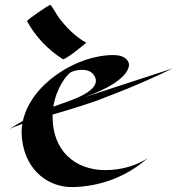

<svg xmlns="http://www.w3.org/2000/svg" viewBox="-20 -744 723 781"><path d="M325 -349C526 -421 504 -487 504 -487C496 -511 472 -520 440 -520C294 -520 107 -405 73 -252C55 -242 36 -231 17 -218C29 -225 48 -232 71 -240C67 -219 67 -198 70 -176C85 -47 181 19 276 17C370 15 483 -14 582 -102C542 -73 476 -52 409 -52C282 -52 194 -134 194 -268V-278C272 -301 357 -326 416 -351C416 -351 535 -394 683 -466ZM296 -347C271 -336 238 -325 197 -310C209 -387 252 -441 268 -450C280 -456 296 -460 313 -460C331 -460 350 -455 360 -441C389 -404 352 -372 296 -347ZM331 -570C286 -595 249 -633 218 -674C214 -680 188 -724 185 -724C177 -724 90 -663 90 -658C124 -595 175 -542 236 -503C250 -503 318 -559 331 -570Z"/></svg>

Font: Eagle Lake
Style: Regular
Weight: 400
Designer: Astigmatic (AOETI)
Foundry: Astigmatic (AOETI)
Version: Version 1.000